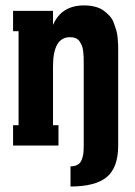

<svg xmlns="http://www.w3.org/2000/svg" viewBox="-20 -532 493 702"><path d="M287.1 -512.2Q309.6 -512.2 328.1 -507.3Q346.7 -502.4 359.4 -492.9Q372.1 -483.4 381.6 -472.9Q391.1 -462.4 396.5 -447.3Q401.9 -432.1 405.3 -420.7Q408.7 -409.2 410.2 -392.8Q411.6 -376.5 411.9 -368.4Q412.1 -360.4 412.1 -347.2V0Q412.1 80.6 370.6 115.2Q329.1 149.9 237.8 149.9V76.2Q253.4 76.2 263.7 70.3Q273.9 64.5 278.6 52.7Q283.2 41 284.7 29.3Q286.1 17.6 286.1 0V-298.8Q286.1 -314 285.9 -322.3Q285.6 -330.6 284.2 -344Q282.7 -357.4 279.5 -365Q276.4 -372.6 271 -380.6Q265.6 -388.7 256.8 -392.3Q248 -396 235.8 -396Q173.8 -396 173.8 -289.1V-74.2H193.8V0H27.8V-74.2H47.9V-418H27.8V-492.2H173.8V-440.9Q204.6 -512.2 287.1 -512.2Z"/></svg>

Font: Margherita Black
Style: Regular
Weight: 900
Designer: James Puckett
Foundry: Dunwich Type Founders
Version: Version 1.008;hotconv 1.0.109;makeotfexe 2.5.65596